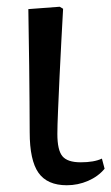

<svg xmlns="http://www.w3.org/2000/svg" viewBox="-20 -535 330 569"><path d="M178 14Q120 14 94 -23Q68 -60 68 -143Q68 -181 67.5 -233Q67 -285 66.5 -339.5Q66 -394 65 -439Q64 -484 64 -508L157 -515L167 -509Q165 -471 162 -417.5Q159 -364 156.5 -308.5Q154 -253 152 -207Q150 -161 150 -138Q150 -90 165 -72Q180 -54 219 -54Q259 -54 282 -65L290 -35Q271 -12 241 1Q211 14 178 14Z"/></svg>

Font: Literata 36pt
Style: Regular
Weight: 400
Designer: Latin by Veronika Burian and Jose Scaglione. Greek by Irene Vlachou. Cyrillic by Vera Evstafieva.
Foundry: TypeTogether
Version: Version 3.002